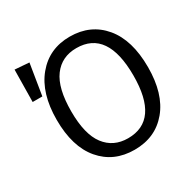

<svg xmlns="http://www.w3.org/2000/svg" viewBox="-155 -868 1063 1048"><g transform="rotate(-30 376.5 -344.0)"><path d="M407.2 -700.2Q538.1 -700.2 616.5 -606.7Q694.8 -513.2 694.8 -342.8Q694.8 -175.3 616.7 -81.5Q538.6 12.2 407.2 12.2Q275.9 12.2 197.5 -80.3Q119.1 -172.9 119.1 -341.8Q119.1 -509.3 198.2 -604.7Q277.3 -700.2 407.2 -700.2ZM57.1 -694.8 147 -688 115.2 -492.2H54.2ZM407.2 -627.9Q314.5 -627.9 262.7 -558.1Q210.9 -488.3 210.9 -341.8Q210.9 -197.8 263.2 -128.9Q315.4 -60.1 407.2 -60.1Q603 -60.1 603 -342.8Q603 -627.9 407.2 -627.9Z"/></g></svg>

Font: Fira Sans Book
Style: Regular
Weight: 350
Designer: Carrois Corporate & Edenspiekermann AG
Foundry: Carrois Corporate GbR & Edenspiekermann AG
Version: Version 4.203;PS 004.203;hotconv 1.0.88;makeotf.lib2.5.64775